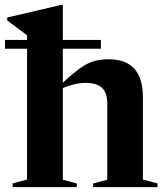

<svg xmlns="http://www.w3.org/2000/svg" viewBox="-34 -764 677 784"><path d="M279.5 0H17.5V-15L76.5 -31V-565H-13.5V-601H76.5V-620Q67 -627 45.8 -642.8Q24.5 -658.5 -4.5 -680.5V-692.5L215.5 -744H222.5V-601H378V-565H222.5V-426Q267 -467.5 296.8 -488Q326.5 -508.5 352.5 -515.2Q378.5 -522 410 -522Q549.5 -522 549.5 -367V-31L609 -15V0H346.5V-15L404 -30V-341Q404 -385 382.8 -405.2Q361.5 -425.5 316.5 -425.5Q292 -425.5 268 -419.5Q244 -413.5 222.5 -404.5V-30L279.5 -15Z"/></svg>

Font: Newsreader Display SemiBold
Style: Regular
Weight: 600
Designer: Hugues Gentile
Foundry: Production Type
Version: Version 1.001